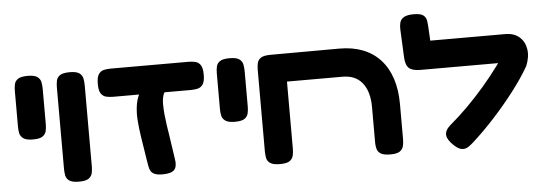

<svg xmlns="http://www.w3.org/2000/svg" viewBox="-49 -880 2951 1038"><g transform="rotate(-5 1426.5 -360.5)"><path d="M114 -240Q78 -240 62 -251.5Q46 -263 42.5 -280Q39 -297 39 -316V-509Q39 -528 42.5 -545.5Q46 -563 62 -574Q78 -585 115 -585Q152 -585 167.5 -573.5Q183 -562 186.5 -544.5Q190 -527 190 -508V-315Q190 -296 186 -279Q182 -262 166.5 -251Q151 -240 114 -240Z M342 9Q306 9 290 -2Q274 -13 270.5 -30.5Q267 -48 267 -67V-509Q267 -528 270.5 -545.5Q274 -563 290 -574Q306 -585 343 -585Q380 -585 395.5 -573.5Q411 -562 414.5 -544.5Q418 -527 418 -508V-66Q418 -47 414 -30Q410 -13 394.5 -2Q379 9 342 9Z M796 9Q768 9 753 2.5Q738 -4 731.5 -15.5Q725 -27 723 -41Q721 -55 718 -69L697 -203Q690 -247 686.5 -293.5Q683 -340 690.5 -382.5Q698 -425 722 -458L859 -446Q844 -438 837.5 -417Q831 -396 831 -369Q831 -342 834 -312Q837 -282 841 -253.5Q845 -225 849 -203L869 -68Q876 -27 859.5 -9Q843 9 796 9ZM566 -432Q546 -432 528.5 -436Q511 -440 500 -456Q489 -472 489 -508Q489 -545 500 -561Q511 -577 528 -581Q545 -585 565 -585H987Q1007 -585 1024.5 -581Q1042 -577 1053 -561Q1064 -545 1064 -508Q1064 -472 1053 -456Q1042 -440 1024.5 -436Q1007 -432 986 -432Z M1210 -240Q1174 -240 1158 -251.5Q1142 -263 1138.5 -280Q1135 -297 1135 -316V-509Q1135 -528 1138.5 -545.5Q1142 -563 1158 -574Q1174 -585 1211 -585Q1248 -585 1263.5 -573.5Q1279 -562 1282.5 -544.5Q1286 -527 1286 -508V-315Q1286 -296 1282 -279Q1278 -262 1262.5 -251Q1247 -240 1210 -240Z M1433 9Q1396 9 1380 -2Q1364 -13 1360.5 -30.5Q1357 -48 1357 -67V-508Q1357 -527 1360.5 -544.5Q1364 -562 1380 -573Q1396 -584 1433 -584L1807 -585Q1878 -585 1933.5 -563.5Q1989 -542 2028 -499.5Q2067 -457 2087 -396Q2107 -335 2107 -257V-68Q2107 -48 2103 -30.5Q2099 -13 2083.5 -2Q2068 9 2032 9Q1996 9 1980 -1Q1964 -11 1959.5 -27.5Q1955 -44 1955 -61V-255Q1955 -297 1945.5 -330Q1936 -363 1917.5 -386Q1899 -409 1872.5 -420.5Q1846 -432 1810 -432H1509V-68Q1509 -48 1505 -30.5Q1501 -13 1485.5 -2Q1470 9 1433 9Z M2377 -11Q2343 -43 2341 -69Q2339 -95 2369 -121Q2417 -161 2466 -210Q2515 -259 2560.5 -312Q2606 -365 2645 -418Q2684 -471 2712 -517L2805 -403Q2769 -340 2715.5 -270.5Q2662 -201 2601.5 -135Q2541 -69 2483 -17Q2469 -4 2453.5 6Q2438 16 2419.5 13.5Q2401 11 2377 -11ZM2805 -403 2705 -432H2234Q2190 -432 2171.5 -448.5Q2153 -465 2151 -508L2144 -660Q2143 -679 2147.5 -696.5Q2152 -714 2169.5 -724.5Q2187 -735 2223 -735Q2260 -735 2274.5 -724Q2289 -713 2292 -695.5Q2295 -678 2296 -658L2300 -585H2707Q2754 -585 2783 -560Q2812 -535 2818.5 -493.5Q2825 -452 2805 -403Z"/></g></svg>

Font: Fredoka Expanded SemiBold
Style: Regular
Weight: 600
Width: 7
Designer: Ben Nathan
Foundry: Milena B. Brandão, Ben Nathan
Version: Version 2.001